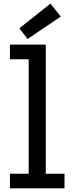

<svg xmlns="http://www.w3.org/2000/svg" viewBox="-20 -1035 402 1055"><path d="M231.5 -80.5H334.5V0H34.5V-80.5H137.5V-709.5H34.5V-790H231.5ZM257 -1015 314 -944 131.5 -821 86.5 -879.5Z"/></svg>

Font: Hepta Slab ExtraLight Medium
Style: Regular
Weight: 500
Version: Version 1.100